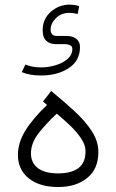

<svg xmlns="http://www.w3.org/2000/svg" viewBox="-20 -792 491 811"><path d="M273.9 -772.5Q280.8 -772.5 292 -771.2Q303.2 -770 314.5 -766.1L308.1 -732.9Q287.6 -737.8 273.9 -737.8Q238.3 -737.8 216.1 -715.3Q193.8 -692.9 193.8 -667Q193.8 -640.1 220.7 -640.1H261.7Q286.1 -640.1 302 -628.2Q317.9 -616.2 317.9 -593.3Q317.9 -535.6 270.5 -504.4Q223.1 -473.1 152.8 -473.1Q106 -473.1 71.8 -487.3L87.4 -519.5Q101.1 -513.7 117.2 -510.5Q133.3 -507.3 153.8 -507.3Q184.1 -507.3 214.6 -516.4Q245.1 -525.4 265.4 -543Q285.6 -560.5 285.6 -585.4Q285.6 -597.2 275.6 -601.3Q265.6 -605.5 254.4 -605.5H217.8Q190.9 -605.5 175.5 -619.6Q160.2 -633.8 160.2 -663.1Q160.2 -712.4 194.8 -742.4Q229.5 -772.5 273.9 -772.5ZM178.7 -348.6 161.6 -363.3 196.3 -407.7Q250.5 -363.3 295.9 -321.3Q341.3 -279.3 368.4 -237.1Q395.5 -194.8 395.5 -149.4Q395.5 -78.6 348.4 -40.3Q301.3 -2 225.6 -2Q147.5 -2 101.6 -38.6Q55.7 -75.2 55.7 -137.7Q55.7 -189 86.9 -240Q118.2 -291 178.7 -348.6ZM341.3 -153.3Q341.3 -179.7 322.5 -207.5Q303.7 -235.4 275.9 -262Q248 -288.6 219.7 -312Q176.8 -272 143.8 -230.2Q110.8 -188.5 110.8 -144Q110.8 -103.5 140.6 -81.5Q170.4 -59.6 225.1 -59.6Q281.2 -59.6 311.3 -82Q341.3 -104.5 341.3 -153.3Z"/></svg>

Font: Vazirmatn RD FD ExtraLight
Style: Regular
Weight: 200
Designer: Saber Rastikerdar
Foundry: Saber Rastikerdar
Version: Version 33.003